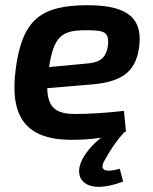

<svg xmlns="http://www.w3.org/2000/svg" viewBox="-20 -524 588 736"><path d="M317 -504C136 -504 65 -449 40 -258C17 -78 77 12 255 12C288 12 328 10 367 4C329 35 307 64 295 88C258 160 307 227 452 172L439 123C383 139 358 129 382 89C404 48 428 14 457 -18C459 -18 461 -19 463 -20L455 -99C396 -92 323 -87 271 -87C204 -87 163 -103 161 -186L316 -199C439 -207 499 -242 513 -341C526 -439 489 -504 317 -504ZM394 -352C387 -299 362 -284 308 -280L168 -267C186 -382 215 -407 302 -408C373 -408 399 -407 394 -352Z"/></svg>

Font: Exo 2 Semi Bold
Style: Italic
Weight: 600
Italic angle: -8°
Designer: Natanael Gama
Version: Version 1.001;PS 001.001;hotconv 1.0.88;makeotf.lib2.5.64775